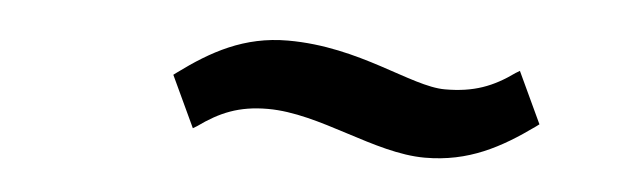

<svg xmlns="http://www.w3.org/2000/svg" viewBox="-26 -399 760 231"><g transform="rotate(5 354.0 -284.0)"><path d="M508 -305C467 -305 402 -347 315 -347C262 -347 223 -325 185 -297L181 -294L210 -232L215 -235C240 -253 263 -263 298 -263C361 -263 430 -221 491 -221C544 -221 582 -242 621 -270L625 -273L596 -335L591 -332C566 -314 543 -305 508 -305Z"/></g></svg>

Font: Charger Monospace
Style: Regular
Weight: 400
Designer: Jasper
Foundry: Cannot Into Space Fonts
Version: Version 0.980